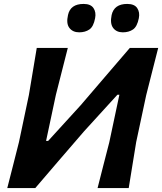

<svg xmlns="http://www.w3.org/2000/svg" viewBox="-20 -957 825 977"><path d="M17 0Q32 -58.5 45.8 -112.8Q59.5 -167 76.5 -234L127 -473.5Q139 -544 148 -599.2Q157 -654.5 167 -713H325Q310 -654 296 -599Q282 -544 264.5 -475L214.5 -240H225L391 -422Q451 -492.5 512.8 -564.2Q574.5 -636 640.5 -713H785Q769.5 -653 755.8 -598.5Q742 -544 724 -473L673 -234Q662 -165 653 -111.2Q644 -57.5 635 0H476.5Q491.5 -59 505.2 -112.8Q519 -166.5 536 -232.5L587.5 -475H577.5L407.5 -288.5Q335 -204.5 275 -134.8Q215 -65 159.5 0ZM605 -792.5Q572.5 -792.5 555.8 -814.8Q539 -837 548 -880.5Q560.5 -937 627.5 -937Q664 -937 678.2 -915.8Q692.5 -894.5 686.5 -864.5Q678 -821.5 656.8 -807Q635.5 -792.5 605 -792.5ZM383 -792.5Q350.5 -792.5 333.2 -814.8Q316 -837 326 -880.5Q338 -937 405.5 -937Q441.5 -937 455.8 -915.8Q470 -894.5 464 -864.5Q456 -821.5 434.8 -807Q413.5 -792.5 383 -792.5Z"/></svg>

Font: Commissioner Loud SemiBold
Style: Italic
Weight: 600
Italic angle: -12°
Designer: Kostas Bartsokas
Foundry: Kostas Bartsokas
Version: Version 1.000; ttfautohint (v1.8.3)